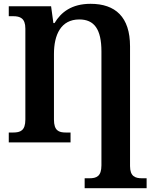

<svg xmlns="http://www.w3.org/2000/svg" viewBox="-20 -747 816 1007"><path d="M424 240H749V188H725C689 188 662 178 662 124V-504C662 -658 585 -727 455 -727C356 -727 300 -683 266 -626H260L248 -714H26V-662H49C85 -662 113 -652 113 -597V-120C113 -62 87 -52 49 -52H26V0H350V-52H325C288 -52 263 -62 263 -120V-464C263 -564 299 -645 396 -645C474 -645 512 -594 512 -477V120C512 178 486 188 449 188H424Z"/></svg>

Font: Noto Serif SemiCondensed
Style: Bold
Weight: 700
Width: 4
Designer: Monotype Design Team
Foundry: Monotype Imaging Inc.
Version: Version 2.015